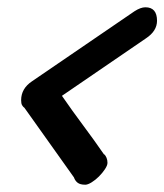

<svg xmlns="http://www.w3.org/2000/svg" viewBox="-20 -607 451 527"><path d="M349 -576Q366 -587 379 -587Q411 -587 411 -550Q411 -522 381 -502L150 -344Q179 -302 208.5 -262.5Q238 -223 267 -181L265 -185Q275 -175 275 -160Q275 -153 268 -142.5Q261 -132 251.5 -122.5Q242 -113 231.5 -106.5Q221 -100 214 -100Q200 -100 193 -105.5Q186 -111 183 -120Q149 -168 114 -217Q79 -266 45 -314L47 -311Q43 -314 40.5 -318.5Q38 -323 38 -332Q38 -364 68 -384Z"/></svg>

Font: Discipuli Britannica Bold
Style: Regular
Weight: 700
Designer: Peter Wiegel
Foundry: Peter Wiegel
Version: Version 0.001 2009